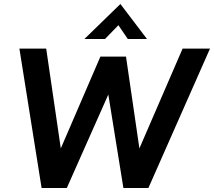

<svg xmlns="http://www.w3.org/2000/svg" viewBox="-20 -940 1070 960"><path d="M188 0 77 -697H211L284 -198L482 -657H610L677 -198L893 -697H1030L722 0H597L516 -502H537L314 0ZM402 -745 582 -920 715 -745H619L572 -814L505 -745Z"/></svg>

Font: Hanken Grotesk
Style: Bold Italic
Weight: 700
Italic angle: -8°
Designer: Alfredo Marco Pradil
Foundry: Hanken Design Co.
Version: Version 3.013